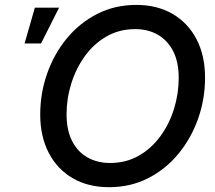

<svg xmlns="http://www.w3.org/2000/svg" viewBox="-20 -759 885 790"><path d="M428.7 11.2Q342.8 11.2 279.3 -25.6Q215.8 -62.5 180.7 -129.9Q145.5 -197.3 145.5 -288.1Q145.5 -375 173.8 -455.8Q202.1 -536.6 254.4 -600.3Q306.6 -664.1 379.4 -701.4Q452.1 -738.8 541 -738.8Q626.5 -738.8 689.9 -701.9Q753.4 -665 788.6 -597.7Q823.7 -530.3 823.7 -439Q823.7 -351.6 795.2 -270.8Q766.6 -189.9 714.1 -126.2Q661.6 -62.5 589.1 -25.6Q516.6 11.2 428.7 11.2ZM433.1 -88.4Q498.5 -88.4 550.8 -118.2Q603 -147.9 639.9 -198.5Q676.8 -249 696 -311.3Q715.3 -373.5 715.3 -438.5Q715.3 -503.9 692.4 -548.6Q669.4 -593.3 629.2 -616.2Q588.9 -639.2 536.6 -639.2Q470.7 -639.2 418.5 -609.1Q366.2 -579.1 329.6 -528.6Q293 -478 273.4 -415.8Q253.9 -353.5 253.9 -288.6Q253.9 -223.6 276.6 -179Q299.3 -134.3 339.8 -111.3Q380.4 -88.4 433.1 -88.4ZM81.1 -580.1 123.5 -727.5H223.1L148.9 -580.1Z"/></svg>

Font: Inter 28pt Medium
Style: Italic
Weight: 500
Italic angle: -9.3988°
Designer: Rasmus Andersson
Foundry: rsms
Version: Version 4.001;git-66647c0bb